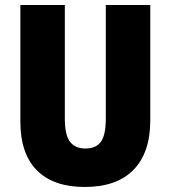

<svg xmlns="http://www.w3.org/2000/svg" viewBox="-20 -734 679 764"><path d="M578 -255Q578 -127 511.5 -58.5Q445 10 317 10Q193 10 127 -56Q61 -122 61 -251V-714H238V-261Q238 -197 258.5 -170Q279 -143 320 -143Q362 -143 381.5 -170Q401 -197 401 -262V-714H578Z"/></svg>

Font: Noto Sans Tamil Condensed Black
Style: Regular
Weight: 900
Width: 3
Designer: Jelle Bosma - Monotype Design Team
Foundry: Monotype Imaging Inc.
Version: Version 2.004; ttfautohint (v1.8.4.7-5d5b)